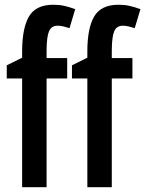

<svg xmlns="http://www.w3.org/2000/svg" viewBox="-20 -785 609 805"><path d="M261.7 -456.1H175.3V0H72.8V-456.1H8.3V-511.2L72.8 -543V-569.3Q72.8 -667 101.6 -716.1Q130.4 -765.1 203.6 -765.1Q228.5 -765.1 249.3 -760.5Q270 -755.9 295.4 -746.6L271.5 -667Q257.8 -671.4 245.6 -674.3Q233.4 -677.2 221.7 -677.2Q195.8 -677.2 185.8 -654.5Q175.8 -631.8 175.3 -575.2V-541.5H261.7ZM535.2 -456.1H448.7V0H346.2V-456.1H281.7V-511.2L346.2 -543V-569.3Q346.2 -667 375 -716.1Q403.8 -765.1 477.1 -765.1Q502 -765.1 522.7 -760.5Q543.5 -755.9 568.8 -746.6L544.9 -667Q531.2 -671.4 519 -674.3Q506.8 -677.2 495.1 -677.2Q469.2 -677.2 459.2 -654.5Q449.2 -631.8 448.7 -575.2V-541.5H535.2Z"/></svg>

Font: Open Sans Condensed SemiBold
Style: Regular
Weight: 600
Width: 3
Designer: Monotype Design Team
Foundry: Monotype Imaging Inc.
Version: Version 3.000; ttfautohint (v1.8.4)